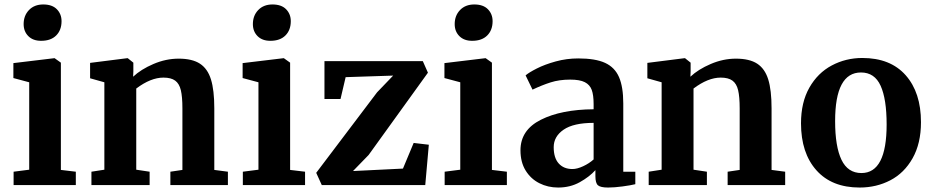

<svg xmlns="http://www.w3.org/2000/svg" viewBox="-20 -830 4196 861"><path d="M86 -722Q86 -760 110 -785Q134 -810 174 -810Q214 -810 235 -788.5Q256 -767 256 -735Q256 -695 232 -671Q208 -647 165 -647H164Q128 -647 107 -668Q86 -689 86 -722ZM111 -461 40 -480V-547L223 -569H225L253 -549V-68L320 -60V0H41V-60L111 -69Z M448 -461 384 -479V-548L550 -569H553L578 -549V-510L577 -486Q612 -519 668 -543Q724 -567 781 -567Q842 -567 876.5 -544.5Q911 -522 926 -474Q941 -426 941 -344V-68L1002 -60V0H744V-60L798 -68V-344Q798 -396 791 -425.5Q784 -455 765.5 -468.5Q747 -482 713 -482Q656 -482 591 -433V-69L651 -60V0H390V-60L448 -69Z M1114 -722Q1114 -760 1138 -785Q1162 -810 1202 -810Q1242 -810 1263 -788.5Q1284 -767 1284 -735Q1284 -695 1260 -671Q1236 -647 1193 -647H1192Q1156 -647 1135 -668Q1114 -689 1114 -722ZM1139 -461 1068 -480V-547L1251 -569H1253L1281 -549V-68L1348 -60V0H1069V-60L1139 -69Z M1530 -484 1507 -386H1435V-556H1876L1899 -504L1633 -135L1563 -63L1787 -74L1835 -189L1903 -181L1887 0H1423L1398 -55L1671 -416L1743 -491Z M2019 -722Q2019 -760 2043 -785Q2067 -810 2107 -810Q2147 -810 2168 -788.5Q2189 -767 2189 -735Q2189 -695 2165 -671Q2141 -647 2098 -647H2097Q2061 -647 2040 -668Q2019 -689 2019 -722ZM2044 -461 1973 -480V-547L2156 -569H2158L2186 -549V-68L2253 -60V0H1974V-60L2044 -69Z M2642 -340V-363Q2642 -404 2633.5 -427Q2625 -450 2602.5 -461.5Q2580 -473 2537 -473Q2488 -473 2449 -460.5Q2410 -448 2368 -428L2337 -492Q2352 -505 2387.5 -523Q2423 -541 2472 -554.5Q2521 -568 2573 -568Q2650 -568 2693.5 -548Q2737 -528 2756 -484Q2775 -440 2775 -366V-60H2829V-4Q2809 1 2772 6Q2735 11 2707 11Q2673 11 2661.5 1Q2650 -9 2650 -40V-67Q2623 -37 2580 -13Q2537 11 2483 11Q2437 11 2398.5 -8.5Q2360 -28 2337 -65.5Q2314 -103 2314 -156Q2314 -247 2405.5 -293Q2497 -339 2642 -340ZM2642 -115V-279Q2552 -279 2507.5 -248.5Q2463 -218 2463 -170Q2463 -122 2485.5 -97Q2508 -72 2547 -72Q2568 -72 2595 -84.5Q2622 -97 2642 -115Z M2947 -461 2883 -479V-548L3049 -569H3052L3077 -549V-510L3076 -486Q3111 -519 3167 -543Q3223 -567 3280 -567Q3341 -567 3375.5 -544.5Q3410 -522 3425 -474Q3440 -426 3440 -344V-68L3501 -60V0H3243V-60L3297 -68V-344Q3297 -396 3290 -425.5Q3283 -455 3264.5 -468.5Q3246 -482 3212 -482Q3155 -482 3090 -433V-69L3150 -60V0H2889V-60L2947 -69Z M3847 -570Q3973 -570 4041.5 -492.5Q4110 -415 4110 -282Q4110 -187 4072.5 -120.5Q4035 -54 3972.5 -21.5Q3910 11 3835 11Q3710 11 3641 -66.5Q3572 -144 3572 -277Q3572 -371 3609.5 -437Q3647 -503 3710 -536.5Q3773 -570 3847 -570ZM3956 -272Q3956 -386 3929 -445.5Q3902 -505 3841 -505Q3725 -505 3725 -287Q3725 -173 3753.5 -113.5Q3782 -54 3843 -54Q3956 -54 3956 -272Z"/></svg>

Font: Koeln Type Serif
Style: Bold
Weight: 700
Designer: Eben Sorkin
Foundry: Eben Sorkin
Version: Version 2.002